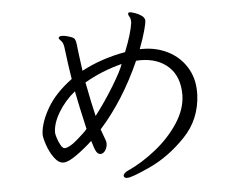

<svg xmlns="http://www.w3.org/2000/svg" viewBox="-54 -807 1107 903"><g transform="rotate(-5 500.0 -355.5)"><path d="M511 32Q498 32 495 23V20Q495 15 501.5 8.5Q508 2 518 -2Q586 -33 651 -85Q716 -137 758.5 -201.5Q801 -266 803 -331V-336Q803 -421 753 -467.5Q703 -514 620 -514L600 -513Q520 -333 406 -206Q409 -196 417 -176L426 -151Q428 -145 428 -138Q428 -120 418.5 -105.5Q409 -91 396 -91Q384 -91 376 -104Q368 -117 357 -156Q319 -121 280 -93.5Q241 -66 219 -66Q196 -66 176 -93Q156 -120 144 -155Q132 -190 132 -207V-209Q135 -263 173.5 -329.5Q212 -396 291 -454Q280 -521 270 -605Q269 -614 265 -625Q263 -631 255 -639Q247 -647 247 -651V-653Q250 -660 263 -660Q279 -660 301 -652Q318 -647 322.5 -639Q327 -631 329 -614Q333 -574 345 -488Q391 -513 445 -531Q499 -549 552 -558Q586 -643 593 -694Q593 -710 590 -717Q589 -719 585.5 -725Q582 -731 582 -735Q582 -738 583 -739Q584 -743 591 -743Q595 -743 612.5 -737.5Q630 -732 645 -721.5Q660 -711 660 -696Q660 -687 650.5 -651.5Q641 -616 622 -566H634Q701 -566 755.5 -538Q810 -510 841.5 -459Q873 -408 873 -343V-330Q868 -213 790 -132Q712 -51 623 -9.5Q534 32 511 32ZM354 -432Q375 -324 388 -271Q435 -332 478 -402.5Q521 -473 531 -504Q434 -479 354 -432ZM301 -395Q253 -356 222 -304.5Q191 -253 191 -209Q191 -202 197 -183Q203 -164 212 -148.5Q221 -133 230 -133Q251 -133 288 -164.5Q325 -196 340 -214Q314 -327 301 -395Z"/></g></svg>

Font: Iansui
Style: Regular
Weight: 400
Designer: But Ko / Fontworks Inc.
Foundry: zi-hi.com / Fontworks Inc.
Version: Version 1.002